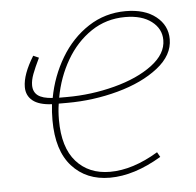

<svg xmlns="http://www.w3.org/2000/svg" viewBox="-44 -573 636 623"><g transform="rotate(-5 274.0 -261.0)"><path d="M145 -248Q141 -224 141 -195Q141 -105 182 -59Q223 -13 292 -13Q366 -13 449 -63L458 -47Q369 6 290 6Q213 6 166.5 -45.5Q120 -97 120 -196Q120 -223 123 -248Q81 -250 60.5 -266.5Q40 -283 40 -311Q40 -352 76 -410L94 -402Q79 -371 71.5 -351Q64 -331 64 -315Q64 -293 79 -281.5Q94 -270 127 -268Q140 -338 175.5 -397.5Q211 -457 265.5 -492.5Q320 -528 387 -528Q449 -528 485.5 -499Q522 -470 522 -425Q522 -373 470.5 -332.5Q419 -292 338.5 -270Q258 -248 173 -248ZM148 -267H174Q253 -267 329 -287Q405 -307 453 -343Q501 -379 501 -424Q501 -461 469.5 -485Q438 -509 384 -509Q322 -509 273 -476Q224 -443 192 -388Q160 -333 148 -267Z"/></g></svg>

Font: Bitter Pro Thin
Style: Italic
Weight: 250
Italic angle: -9°
Designer: Sol Matas, and Bitter project Authors
Foundry: Sol Matas
Version: Version 1.010